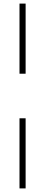

<svg xmlns="http://www.w3.org/2000/svg" viewBox="-20 -828 251 1068"><path d="M88.5 -418V-808H122.5V-418ZM88.5 220V-170H122.5V220Z"/></svg>

Font: Encode Sans Semi Condensed Thin
Style: Regular
Weight: 100
Width: 4
Designer: Multiple Designers
Foundry: Impallari Type
Version: Version 3.000; ttfautohint (v1.8.3) -l 8 -r 50 -G 200 -x 14 